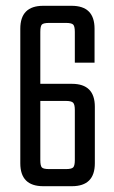

<svg xmlns="http://www.w3.org/2000/svg" viewBox="-20 -642 392 662"><path d="M119 -353H228Q307 -353 307 -274V-79Q307 0 228 0H129Q50 0 50 -79V-543Q50 -622 129 -622H227Q306 -622 306 -543V-426H238V-532Q238 -552 232 -557.5Q226 -563 207 -563H150Q130 -563 124.5 -557.5Q119 -552 119 -532ZM238 -90V-263Q238 -282 232 -288Q226 -294 207 -294H119V-90Q119 -70 124.5 -64.5Q130 -59 150 -59H207Q226 -59 232 -64.5Q238 -70 238 -90Z"/></svg>

Font: Teko Light
Style: Regular
Weight: 300
Designer: Manushi Parikh, Jonny Pinhorn
Foundry: Indian Type Foundry
Version: Version 1.105;PS 1.0;hotconv 1.0.78;makeotf.lib2.5.61930; tt